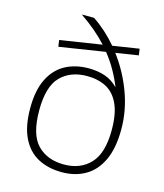

<svg xmlns="http://www.w3.org/2000/svg" viewBox="-120 -898 850 996"><g transform="rotate(15 305.0 -399.5)"><path d="M306 9Q232.5 9 177.8 -20Q123 -49 92.5 -110.8Q62 -172.5 62 -270.5Q62 -366.5 92.8 -428Q123.5 -489.5 177.8 -518.8Q232 -548 303.5 -548Q348.5 -548 388.8 -535Q429 -522 461.5 -488.5Q444.5 -531.5 421.2 -572.8Q398 -614 366.5 -653.5L120.5 -615L115.5 -650L340 -685Q310.5 -717 274.5 -747.8Q238.5 -778.5 195 -808H260.5Q330.5 -761.5 389 -692.5L530.5 -714.5L535.5 -680L414 -661Q475 -580 511 -483Q547 -386 547 -286.5Q547 -184.5 516.5 -119.2Q486 -54 431.8 -22.5Q377.5 9 306 9ZM306 -32.5Q394.5 -32.5 447.2 -88.8Q500 -145 500 -269.5Q500 -355.5 476 -408Q452 -460.5 408.2 -483.8Q364.5 -507 305 -507Q216 -507 163 -453.2Q110 -399.5 110 -271Q110 -141.5 163 -87Q216 -32.5 306 -32.5Z"/></g></svg>

Font: Encode Sans Expanded Expanded ExtraLight
Style: Regular
Weight: 200
Width: 7
Designer: Multiple Designers
Foundry: Impallari Type
Version: Version 3.000; ttfautohint (v1.8.3) -l 8 -r 50 -G 200 -x 14 